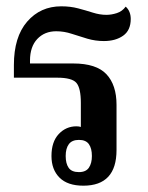

<svg xmlns="http://www.w3.org/2000/svg" viewBox="-20 -578 470 608"><path d="M244 10Q194 10 168.5 -15.5Q143 -41 143 -84Q143 -129 166 -153.5Q189 -178 222 -178Q230 -178 236 -176V-252Q236 -299 222 -315.5Q208 -332 161 -332H24V-372Q24 -461 66 -509.5Q108 -558 174 -558Q203 -558 227.5 -551.5Q252 -545 274 -538Q296 -531 317 -531Q333 -531 350 -536.5Q367 -542 378 -557Q386 -550 390 -540Q394 -530 394 -518Q394 -482 370 -465Q346 -448 309 -448Q282 -448 256.5 -455.5Q231 -463 207 -471Q183 -479 158 -479Q121 -479 98 -454.5Q75 -430 75 -386V-377H212Q285 -377 317 -343Q349 -309 349 -246V-103Q349 10 244 10ZM230 -33Q252 -33 261.5 -47Q271 -61 271 -84Q271 -108 261.5 -121.5Q252 -135 230 -135Q208 -135 198 -121.5Q188 -108 188 -84Q188 -60 197.5 -46.5Q207 -33 230 -33Z"/></svg>

Font: Noto Serif Thai Condensed SemiBold
Style: Regular
Weight: 600
Width: 3
Designer: Monotype Design Team
Foundry: Monotype Imaging Inc.
Version: Version 2.002; ttfautohint (v1.8.4.7-5d5b)